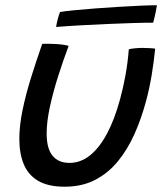

<svg xmlns="http://www.w3.org/2000/svg" viewBox="-20 -688 629 733"><path d="M471.8 -499.8Q479.9 -502.2 494.7 -503.6Q509.5 -505.1 523.6 -505.1Q535.6 -505.1 550.2 -504.3Q564.8 -503.6 572.4 -502.1Q567.6 -453.4 559.3 -402.8Q551 -352.3 537.9 -303.3Q520.1 -236.4 493.7 -177Q467.3 -117.6 430.1 -72.2Q392.9 -26.9 342.7 -1Q292.6 24.8 227.1 24.8Q163.2 24.8 125.1 2Q87.1 -20.8 70.4 -61.9Q53.8 -102.9 53.8 -157.1Q53.8 -208.4 66.2 -268.2Q78.6 -328 98.7 -392.3Q118.8 -456.6 141.2 -520.6Q150.4 -520.9 163.8 -520.9Q177.1 -520.9 188.3 -520.2Q203.6 -519.6 218.2 -517.7Q232.8 -515.8 242.1 -512.8Q221 -457.1 201.8 -396.5Q182.6 -335.9 170.3 -279.5Q158.1 -223 158.1 -178.1Q158.1 -121.2 180.4 -93.7Q202.8 -66.1 245.4 -66.1Q287.4 -66.1 323.3 -94.6Q359.1 -123.1 388.3 -177.4Q417.4 -231.8 438.4 -309.2Q450.7 -354.1 459.2 -401.8Q467.8 -449.4 471.8 -499.8ZM564.8 -601.4Q532.5 -601.4 486.2 -600Q440 -598.6 387.9 -596.3Q335.8 -594.1 285.2 -591.2Q234.6 -588.4 194.1 -585Q196.5 -599.3 200.3 -614.4Q204.1 -629.6 209.1 -642.1Q227.3 -645.4 262.5 -648.8Q297.7 -652.2 341.9 -655.7Q386.2 -659.1 431.7 -661.8Q477.2 -664.6 516.2 -666.3Q555.1 -668 579.1 -668Q578.4 -661 574.4 -641.6Q570.4 -622.2 564.8 -601.4Z"/></svg>

Font: Grandstander Thin
Style: Italic
Weight: 100
Italic angle: -15°
Designer: Tyler Finck
Foundry: Etcetera Type Co
Version: Version 1.200